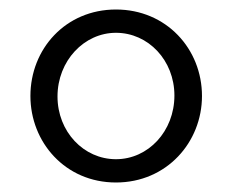

<svg xmlns="http://www.w3.org/2000/svg" viewBox="-20 -730 489 404"><path d="M44 -528C44 -431 117 -346 224 -346C331 -346 405 -431 405 -528C405 -627 330 -710 224 -710C118 -710 44 -627 44 -528ZM224 -395C156 -395 101 -453 101 -527C101 -602 157 -661 224 -661C292 -661 347 -603 347 -529C347 -454 292 -395 224 -395Z"/></svg>

Font: FIGSv2-sans-serif
Style: Regular
Weight: 400
Designer: Matt McInerney, Pablo Impallari, Rodrigo Fuenzalida,Mirko Velimirovic
Foundry: Matt McInerney, Pablo Impallari, Rodrigo Fuenzalida
Version: Version 4.021;hotconv 1.0.109;makeotfexe 2.5.65596